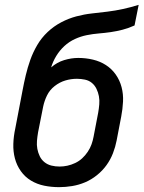

<svg xmlns="http://www.w3.org/2000/svg" viewBox="-20 -760 592 792"><path d="M224 12Q192 12 162.5 6Q133 0 108 -15Q83 -30 66 -54Q49 -78 41.5 -106.5Q34 -135 35 -166.5Q36 -198 43 -230L73 -387Q79 -419 86.5 -450.5Q94 -482 105 -513Q116 -544 133.5 -574Q151 -604 176.5 -628Q202 -652 232.5 -668Q263 -684 295 -692.5Q327 -701 359 -704.5Q391 -708 423.5 -712Q456 -716 488 -723Q520 -730 552 -740L535 -655Q511 -644 486 -637.5Q461 -631 436.5 -627.5Q412 -624 387.5 -622Q363 -620 338 -615Q313 -610 289 -599Q265 -588 245.5 -570Q226 -552 212 -529Q198 -506 191 -482Q215 -503 244.5 -512Q274 -521 303 -521Q334 -521 363.5 -514Q393 -507 417 -491.5Q441 -476 457.5 -452.5Q474 -429 481.5 -400.5Q489 -372 487.5 -341Q486 -310 480 -279L461 -180Q456 -154 446 -128Q436 -102 419.5 -79Q403 -56 380 -37.5Q357 -19 331 -8Q305 3 277.5 7.5Q250 12 224 12ZM226 -73Q242 -73 258 -76.5Q274 -80 290 -87.5Q306 -95 319 -107Q332 -119 342 -134Q352 -149 357.5 -164.5Q363 -180 366 -196L385 -295Q388 -312 389.5 -329.5Q391 -347 388 -363Q385 -379 378 -393.5Q371 -408 359 -418Q347 -428 330.5 -431.5Q314 -435 297 -435Q273 -435 249.5 -428Q226 -421 205.5 -405Q185 -389 174 -366.5Q163 -344 158 -320L137 -214Q134 -196 132.5 -179Q131 -162 134 -146Q137 -130 144 -115.5Q151 -101 163.5 -91Q176 -81 192 -77Q208 -73 226 -73Z"/></svg>

Font: Lode Dark
Style: Bold Italic
Weight: 700
Italic angle: -11°
Monospace: yes
Designer: Belleve Invis
Foundry: Belleve Invis
Version: Version 29.2.0; ttfautohint (v1.8.3)